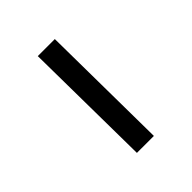

<svg xmlns="http://www.w3.org/2000/svg" viewBox="-187 -827 961 961"><g transform="rotate(-45 293.0 -346.5)"><path d="M236.8 0H356.9L349.1 -693.4H228.5Z"/></g></svg>

Font: Cascadia Code NF SemiBold
Style: Regular
Weight: 600
Monospace: yes
Designer: Aaron Bell
Foundry: Saja Typeworks
Version: Version 2404.023